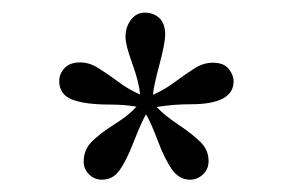

<svg xmlns="http://www.w3.org/2000/svg" viewBox="-20 -738 473 307"><path d="M198.2 -567.4Q179.7 -570.8 155.8 -570.8Q115.7 -570.8 95.2 -578.9Q74.7 -586.9 74.7 -608.4Q74.7 -620.1 83.3 -629.2Q91.8 -638.2 107.9 -638.2Q122.6 -638.2 136.5 -629.6Q150.4 -621.1 168.5 -607.7Q186.5 -594.2 204.1 -586.9Q202.1 -607.4 191.4 -636.7Q180.7 -666 180.7 -678.7Q180.7 -695.3 189.5 -706.5Q198.2 -717.8 211.4 -717.8Q225.6 -717.8 234.9 -709Q244.1 -700.2 244.1 -683.1Q244.1 -668.9 234.9 -634.5Q225.6 -600.1 224.6 -586.4Q242.7 -594.2 260.7 -607.7Q278.8 -621.1 292.2 -629.4Q305.7 -637.7 320.3 -637.7Q337.9 -637.7 345.7 -627.9Q353.5 -618.2 353.5 -607.9Q353.5 -571.3 285.2 -571.3Q256.8 -571.3 230.5 -566.9Q242.7 -553.7 265.4 -538.6Q288.1 -523.4 300.8 -510.7Q313.5 -498 313.5 -480.5Q313.5 -467.3 304.4 -459Q295.4 -450.7 284.2 -450.7Q266.6 -450.7 255.1 -466.8Q243.7 -482.9 232.4 -512.7Q221.2 -542.5 213.4 -555.2Q205.6 -541.5 193.6 -510.7Q181.6 -480 170.9 -465.3Q160.2 -450.7 143.1 -450.7Q130.9 -450.7 122.3 -459.2Q113.8 -467.8 113.8 -479.5Q113.8 -498.5 126.7 -511.5Q139.6 -524.4 162.8 -539.1Q186 -553.7 198.2 -567.4Z"/></svg>

Font: Libertinage
Style: l
Weight: 400
Designer: OSP
Foundry: OSP
Version: Version 1.0; 2008; OFL relea